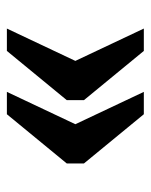

<svg xmlns="http://www.w3.org/2000/svg" viewBox="40 -549 438 558"><g transform="rotate(-90 259.0 -270.0)"><path d="M390 -71H455L361 -270L455 -469H390L247 -295V-245ZM206 -71H271L177 -270L271 -469H206L63 -295V-245Z"/></g></svg>

Font: Noto Serif Myanmar SemiCondensed
Style: Bold
Weight: 700
Width: 4
Designer: Ben Mitchell and the Monotype Design Team
Foundry: Monotype Imaging Inc.
Version: Version 2.106